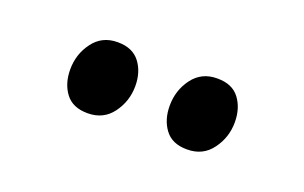

<svg xmlns="http://www.w3.org/2000/svg" viewBox="-35 -846 539 340"><g transform="rotate(20 235.0 -676.0)"><path d="M137 -608Q109 -608 95.5 -626Q82 -644 82 -670.5Q82 -699.5 98.8 -722Q115.5 -744.5 144.5 -744.5H145.5Q173 -744.5 186.8 -726.5Q200.5 -708.5 200.5 -682Q200.5 -653.5 183.8 -630.8Q167 -608 137.5 -608ZM324 -608Q296.5 -608 283 -626Q269.5 -644 269.5 -670.5Q269.5 -699.5 286.2 -722Q303 -744.5 332 -744.5H333Q361 -744.5 374.5 -726.5Q388 -708.5 388 -682Q388 -653.5 371.2 -630.8Q354.5 -608 325 -608Z"/></g></svg>

Font: Merriweather 96pt Medium
Style: Regular
Weight: 500
Version: Version 2.100